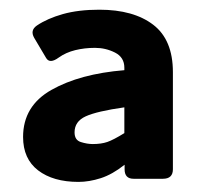

<svg xmlns="http://www.w3.org/2000/svg" viewBox="-20 -750 419 386"><path d="M26.4 -474.6Q26.4 -537.1 83.5 -569.3Q140.6 -601.6 230 -608.9V-613.8Q230 -634.8 211.2 -644.3Q192.4 -653.8 170.9 -653.8Q150.4 -653.8 131.3 -649.2Q112.3 -644.5 98.1 -634.3Q80.1 -621.1 72.8 -633.3L48.8 -673.8Q40 -689 54.2 -698.7Q75.2 -712.9 106.4 -721.7Q137.7 -730.5 179.7 -730.5Q248.5 -730.5 288.1 -700.2Q327.6 -669.9 327.6 -605V-409.7Q327.6 -390.6 307.6 -390.6H248.5Q230.5 -390.6 230.5 -409.7V-418.5H230Q206.1 -399.4 182.6 -391.8Q159.2 -384.3 137.7 -384.3Q86.9 -384.3 56.6 -407.5Q26.4 -430.7 26.4 -474.6ZM129.9 -483.9Q129.9 -468.3 142.6 -464.4Q155.3 -460.4 166.5 -460.4Q183.6 -460.4 195.8 -464.6Q208 -468.8 230 -482.4V-534.2Q174.8 -526.4 152.3 -516.1Q129.9 -505.9 129.9 -483.9Z"/></svg>

Font: Istok
Style: Bold
Weight: 700
Designer: Andrey V. Panov
Foundry: Andrey V. Panov
Version: Version 1.0.1